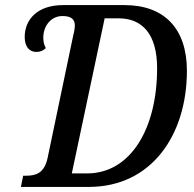

<svg xmlns="http://www.w3.org/2000/svg" viewBox="-20 -734 762 754"><path d="M62 0H329C575 0 714 -204 714 -456C714 -623 624 -714 469 -714H228C122 -714 77 -653 77 -589C77 -552 94 -530 123 -530C137 -530 150 -535 160 -545C154 -556 150 -568 150 -586C150 -633 181 -671 225 -671C253 -671 274 -663 274 -634C274 -627 272 -610 268 -597L167 -114C154 -53 120 -44 83 -44H71ZM322 -53H262L391 -662H446C538 -662 597 -601 597 -466C597 -229 493 -53 322 -53Z"/></svg>

Font: Noto Serif Condensed Medium
Style: Italic
Weight: 500
Width: 3
Italic angle: -12°
Designer: Monotype Design Team
Foundry: Monotype Imaging Inc.
Version: Version 2.013